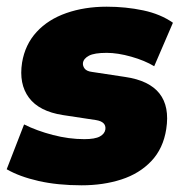

<svg xmlns="http://www.w3.org/2000/svg" viewBox="-20 -542 549 574"><path d="M224 12Q152 12 95 -1Q38 -14 0 -36L52 -170Q90 -151 138 -138.5Q186 -126 232 -126Q264 -126 278.5 -134Q293 -142 295 -155Q298 -178 267 -183L168 -198Q97 -209 66.5 -250Q36 -291 46 -355Q55 -409 89.5 -446.5Q124 -484 178.5 -503Q233 -522 299 -522Q356 -522 408 -511Q460 -500 497 -474L441 -344Q413 -361 372.5 -372.5Q332 -384 299 -384Q262 -384 246 -375.5Q230 -367 228 -354Q227 -345 233 -337Q239 -329 255 -327L354 -312Q498 -291 477 -156Q468 -98 432.5 -60.5Q397 -23 343 -5.5Q289 12 224 12Z"/></svg>

Font: Mulish ExtraBlack
Style: Italic
Weight: 1000
Italic angle: -9°
Designer: Vernon Adams
Foundry: Vernon Adams
Version: Version 3.603; ttfautohint (v1.8.3)